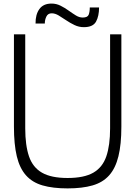

<svg xmlns="http://www.w3.org/2000/svg" viewBox="-20 -1034 750 1065"><path d="M354.8 11Q273.3 11 216.2 -5.5Q159.2 -22 124.1 -61.5Q89 -101 73.2 -167Q57.3 -233 57.3 -332V-843.5H120V-322Q120 -227.7 140.9 -166.6Q161.8 -105.5 213 -76.1Q264.2 -46.7 354.8 -46.7Q446.3 -46.7 497.5 -76.1Q548.7 -105.5 569.7 -166.6Q590.7 -227.7 590.7 -322V-843.5H653.2V-332Q653.2 -233 636.9 -167Q620.7 -101 585.6 -61.5Q550.5 -22 493.4 -5.5Q436.3 11 354.8 11ZM445 -883.3Q417.7 -883.3 393.2 -895.1Q368.7 -906.8 346.9 -921.6Q325.2 -936.3 305.5 -948.2Q285.8 -960 267.3 -960.2Q246.2 -960.5 237.3 -942.3Q228.5 -924.2 228.5 -903.5H177.2Q176.5 -953.3 198.5 -983.8Q220.5 -1014.2 265.8 -1014.2Q292.5 -1014.2 315.9 -1002.4Q339.3 -990.7 360.5 -975.4Q381.7 -960.2 400.8 -948.4Q419.8 -936.7 438.7 -936.7Q465.8 -936.7 471.9 -952.4Q478 -968.2 478 -992.7H529.5Q529.5 -944.8 512.7 -914.1Q495.8 -883.3 445 -883.3Z"/></svg>

Font: Matangi Light
Style: Regular
Weight: 300
Designer: Prashant Pant
Foundry: The Graphic Ant
Version: Version 3.002